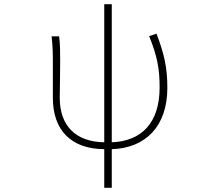

<svg xmlns="http://www.w3.org/2000/svg" viewBox="-20 -701 1040 919"><path d="M479 198H515V13C677 8 781 -97 781 -280C781 -378 766 -443 729 -540L694 -528C733 -431 744 -371 744 -282C744 -115 659 -25 515 -20V-681H479V-20C342 -22 266 -99 266 -233C266 -263 268 -340 268 -409C268 -453 268 -489 263 -527H227C233 -474 233 -438 233 -396V-233C233 -77 321 12 479 13Z"/></svg>

Font: Harano Aji Gothic CN ExtraLight
Style: Regular
Weight: 250
Foundry: Masamichi Hosoda
Version: HaranoAjiGothicCN-ExtraLight version 20230610;ttx 4.39.4